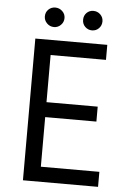

<svg xmlns="http://www.w3.org/2000/svg" viewBox="-58 -903 622 945"><g transform="rotate(5 253.0 -430.5)"><path d="M462.9 0H91.8V-700.2H447.3V-626H173.8V-393.1H426.8V-319.3H173.8V-74.2H462.9ZM365.7 -764.6Q346.2 -764.6 332 -778.3Q317.9 -792 317.9 -813Q317.9 -833.5 331.5 -847.2Q345.2 -860.8 364.7 -860.8Q385.3 -860.8 399.4 -846.9Q413.6 -833 413.6 -813Q413.6 -793 399.9 -778.8Q386.2 -764.6 365.7 -764.6ZM178.2 -764.6Q157.7 -764.6 143.3 -779.1Q128.9 -793.5 128.9 -813Q128.9 -833.5 142.8 -847.2Q156.7 -860.8 176.8 -860.8Q196.8 -860.8 211.4 -846.9Q226.1 -833 226.1 -813Q226.1 -793 211.9 -778.8Q197.8 -764.6 178.2 -764.6Z"/></g></svg>

Font: Segoe UI Historic
Style: Regular
Weight: 400
Foundry: Microsoft Corporation
Version: Version 1.03